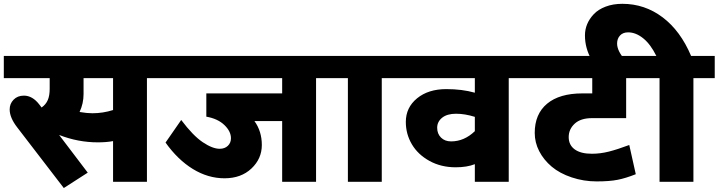

<svg xmlns="http://www.w3.org/2000/svg" viewBox="-35 -944 3732 997"><path d="M15.2 -375.6Q15.2 -405.5 35.6 -426.4Q56.1 -447.4 89 -447.4Q134 -447.4 169.4 -400.9L181 -385.7Q203.2 -401.4 213.1 -424.4Q223 -447.4 223 -482.8V-538.4H-15.2V-653.7H838.7V-538.4H728V0H552.1V-211.3Q517.2 -204.8 473.2 -204.8Q370.1 -204.8 272 -243.2L420.6 -47.5L296.3 32.4L55.1 -281.6Q15.2 -332.7 15.2 -375.6ZM444.4 -355.9Q499.5 -355.9 552.1 -372.6V-538.4H398.9V-455.5Q398.9 -406.5 378.2 -362.5Q416.1 -355.9 444.4 -355.9Z M1430.2 0V-315.5H1286.1Q1324.6 -262.4 1324.6 -191.1Q1324.6 -119.8 1270.7 -69Q1216.9 -18.2 1130.9 -18.2Q1045 -18.2 966.4 -66.5Q887.8 -114.8 824.6 -203.7L906 -321Q967.1 -239.6 1017.9 -205.5Q1068.8 -171.4 1105.7 -171.4Q1132 -171.4 1148.1 -186.8Q1164.3 -202.2 1164.3 -226Q1164.3 -261.9 1130.2 -294.7Q1096.1 -327.6 1036.4 -338.2V-459H1430.2V-538.4H808.4V-653.7H1716.4V-538.4H1606.2V0Z M1771.5 0V-538.4H1686V-653.7H2058.1V-538.4H1947.4V0Z M2307.4 -209.8Q2375.6 -209.8 2430.7 -262.9V-337.2Q2379.2 -353.4 2332.9 -353.4Q2286.7 -353.4 2260.9 -332.7Q2235.1 -311.9 2235.1 -280.6Q2235.1 -249.2 2255.1 -229.5Q2275 -209.8 2307.4 -209.8ZM2430.7 0V-91.5Q2389.8 -75.3 2331.1 -75.3Q2255.3 -75.3 2195.4 -108.2Q2135.5 -141.1 2103.9 -194.4Q2072.3 -247.7 2072.3 -310.9Q2072.3 -385.7 2130.7 -433.5Q2189.1 -481.3 2282.6 -481.3Q2364.5 -481.3 2430.7 -462.6V-538.4H2027.8V-653.7H2717.4V-538.4H2606.7V0Z M2741.7 -253.8Q2741.7 -351.9 2805.9 -405.5Q2870.1 -459 2989.4 -459H3040.4V-538.4H2687.1V-653.7H3334.7V-538.4H3216.4V-330.6H3039.4Q2980.3 -330.6 2949.2 -301.8Q2918.1 -273 2918.1 -232.1Q2918.1 -191.1 2949.2 -168.4Q2980.3 -145.6 3038.4 -145.6Q3081.9 -145.6 3126.1 -156.7Q3170.4 -167.8 3232.6 -191.1L3266.4 -39.4Q3214.4 -18.7 3172.4 -10.4Q3130.4 -2 3063.2 -2Q2996 -2 2933.8 -22.8Q2871.6 -43.5 2829.9 -78.6Q2788.2 -113.8 2764.9 -159Q2741.7 -204.2 2741.7 -253.8Z M3389.8 0V-538.4H3304.3V-653.7H3373.1Q3342.8 -714.9 3304.6 -745.4Q3266.4 -776 3226.5 -776Q3199.7 -776 3184.5 -759.6Q3169.4 -743.2 3169.4 -717.9Q3169.4 -679 3211.3 -632.5H3037.4Q3002.5 -693.1 3002.5 -759.9Q3002.5 -822 3048.5 -870.6Q3071.3 -894.8 3109.7 -909.5Q3148.1 -924.2 3196.7 -924.2Q3312.9 -924.2 3405.7 -854.1Q3498.5 -784.1 3553.6 -653.7H3676.4V-538.4H3565.7V0Z"/></svg>

Font: Khula ExtraBold
Style: Regular
Weight: 800
Designer: Erin McLaughlin, Steve Matteson
Version: Version 1.002;PS 1.0;hotconv 1.0.72;makeotf.lib2.5.5900; ttf